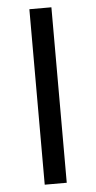

<svg xmlns="http://www.w3.org/2000/svg" viewBox="-53 -766 399 799"><g transform="rotate(-5 146.5 -366.5)"><path d="M101 0V-733H193V0Z"/></g></svg>

Font: Noto Sans HK
Style: Regular
Weight: 400
Designer: Ryoko NISHIZUKA 西塚涼子 (kana, bopomofo & ideographs); Paul D. Hunt (Latin, Greek & Cyrillic); Sandoll Communications 산돌커뮤니
Foundry: Adobe
Version: Version 2.004-H2;hotconv 1.0.118;makeotfexe 2.5.65603